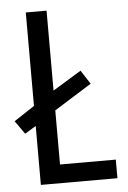

<svg xmlns="http://www.w3.org/2000/svg" viewBox="-53 -753 528 792"><g transform="rotate(-5 211.0 -357.0)"><path d="M84 0H401V-77H170V-301L325 -398L288 -455L170 -383V-714H84V-327L-1 -271L38 -216L84 -244Z"/></g></svg>

Font: Noto Sans Gurmukhi UI Condensed
Style: Regular
Weight: 400
Width: 3
Designer: Jelle Bosma - Monotype Design Team
Foundry: Monotype Imaging Inc.
Version: Version 2.004